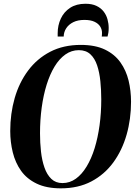

<svg xmlns="http://www.w3.org/2000/svg" viewBox="-20 -991 718 1022"><path d="M304 11.5Q227 11.5 174.8 -13.8Q122.5 -39 92 -82Q61.5 -125 48 -180Q34.5 -235 34.5 -293.5Q34.5 -386.5 58.2 -469Q82 -551.5 129.5 -615.2Q177 -679 247.2 -715.5Q317.5 -752 410 -752Q487 -752 538.8 -727Q590.5 -702 621 -659Q651.5 -616 664.5 -562Q677.5 -508 677.5 -449.5Q677.5 -357 653.8 -273.8Q630 -190.5 583 -126.2Q536 -62 466.2 -25.2Q396.5 11.5 304 11.5ZM312.5 -16.5Q351.5 -16.5 383.8 -39.8Q416 -63 441.2 -104.8Q466.5 -146.5 483.8 -202.5Q501 -258.5 510 -324.5Q519 -390.5 519 -462Q519 -512 514.2 -558.8Q509.5 -605.5 497 -643Q484.5 -680.5 461 -702.2Q437.5 -724 399.5 -724Q360.5 -724 328 -701Q295.5 -678 270.5 -636.8Q245.5 -595.5 228.2 -540Q211 -484.5 202 -418.8Q193 -353 193 -281.5Q193 -231.5 198.2 -184Q203.5 -136.5 216.8 -98.8Q230 -61 253.2 -38.8Q276.5 -16.5 312.5 -16.5ZM435 -971Q469.5 -971 493.2 -959.8Q517 -948.5 531.5 -929.8Q546 -911 552.2 -888.2Q558.5 -865.5 558.5 -842.5Q558.5 -827.5 556.8 -816.5Q555 -805.5 552.5 -796.5H521.5Q522 -799.5 522.5 -803.8Q523 -808 523 -816Q523 -834.5 513.2 -850Q503.5 -865.5 483 -875.2Q462.5 -885 429 -885Q394.5 -885 370.2 -873Q346 -861 332.8 -841Q319.5 -821 319 -796.5H287Q287 -801 287 -804.5Q287 -808 287 -813.5Q287 -856.5 303.8 -892.2Q320.5 -928 353.5 -949.5Q386.5 -971 435 -971Z"/></svg>

Font: Merriweather 144pt
Style: Bold Italic
Weight: 700
Italic angle: -7.8°
Version: Version 2.101